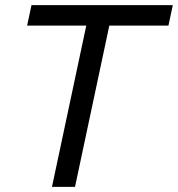

<svg xmlns="http://www.w3.org/2000/svg" viewBox="-20 -730 695 750"><path d="M317 -630H86L103 -710H655L638 -630H407L273 0H183Z"/></svg>

Font: Raleway Medium
Style: Italic
Weight: 500
Italic angle: -12°
Designer: Matt McInerney, Pablo Impallari, Rodrigo Fuenzalida
Foundry: Matt McInerney, Pablo Impallari, Rodrigo Fuenzalida
Version: Version 4.026